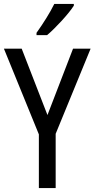

<svg xmlns="http://www.w3.org/2000/svg" viewBox="-20 -963 484 983"><path d="M358 -934V-943H258C236 -898 202 -844 167 -795V-783H221C264 -819 333 -894 358 -934ZM223 -374 91 -714H0L179 -275V0H265V-278L444 -714H354Z"/></svg>

Font: Noto Sans Gujarati Condensed
Style: Regular
Weight: 400
Width: 3
Designer: Jelle Bosma - Monotype Design Team, Universal Thirst
Foundry: Monotype Imaging Inc.
Version: Version 2.106